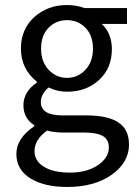

<svg xmlns="http://www.w3.org/2000/svg" viewBox="-20 -518 544 762"><path d="M116 -17V-21Q73 -48 73 -100Q73 -154 126 -190V-194Q63 -245 63 -325Q63 -402 116 -450Q169 -498 246 -498Q284 -498 315 -486H484V-423H384Q424 -385 424 -323Q424 -247 373 -200.5Q322 -154 246 -154Q207 -154 173 -171Q142 -144 142 -113Q142 -60 228 -60H322Q408 -60 450 -32Q492 -4 492 56Q492 126 424 175Q356 224 246 224Q155 224 100 189.5Q45 155 45 93Q45 31 116 -17ZM117 82Q117 121 154.5 144Q192 167 258 167Q325 167 368.5 137.5Q412 108 412 68Q412 35 387.5 21.5Q363 8 314 8H230Q195 8 167 0Q117 36 117 82ZM172.5 -407.5Q143 -377 143 -325Q143 -273 173 -241Q203 -209 246 -209Q289 -209 319 -241Q349 -273 349 -325Q349 -377 319.5 -407.5Q290 -438 246 -438Q202 -438 172.5 -407.5Z"/></svg>

Font: RibengUni
Style: Regular
Weight: 400
Designer: (1) Dr. Andrew Glass (Senior Program Manager at Microsoft Corporation)
(2) Bivuti Chakma (Chakma Font Designer & Keyboar
Foundry: Bivuti Chakma
Version: Version 2.2022; Updated on: 03 June 2022; Friday